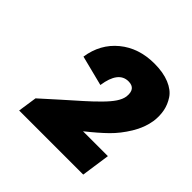

<svg xmlns="http://www.w3.org/2000/svg" viewBox="-117 -835 600 600"><g transform="rotate(45 183.0 -534.5)"><path d="M54.2 -396Q79.1 -418.9 112.8 -448.7Q146.5 -478.5 166.7 -496.6Q187 -514.6 207.5 -535.2Q228 -555.7 238.5 -571.5Q249 -587.4 251 -601.1Q255.4 -639.2 222.2 -639.2Q178.2 -639.2 168 -568.8L67.9 -594.2Q77.6 -658.7 124.5 -697.3Q171.4 -735.8 240.2 -735.8Q279.3 -735.8 306.9 -724.4Q334.5 -712.9 347.2 -693.6Q359.9 -674.3 364 -653.1Q368.2 -631.8 365.2 -607.9Q359.9 -573.2 339.6 -540Q319.3 -506.8 294.7 -482.7Q270 -458.5 231.9 -428.2H283.2H341.8L328.1 -333H44.9Z"/></g></svg>

Font: Human Sans Black
Style: Italic
Weight: 800
Italic angle: -8°
Designer: Tim Radville
Foundry: Continuum
Version: Version 1.000;FEAKit 1.0